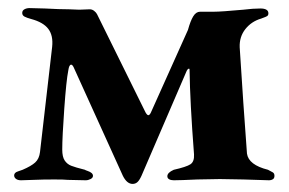

<svg xmlns="http://www.w3.org/2000/svg" viewBox="-20 -445 714 475"><path d="M284 -10 162 -279Q159 -285 156 -285Q151 -285 149 -271Q144 -246 139 -176Q134 -106 134 -75Q134 -57 140 -48Q146 -39 156 -35Q166 -31 190 -25Q191 -24 197 -22Q203 -20 206.5 -17Q210 -14 210 -10Q210 -5 204 -2Q198 1 192 1L148 0Q139 -1 114 -1Q86 -1 62.5 0Q39 1 32 1Q24 1 19.5 -2.5Q15 -6 15 -11Q15 -18 24.5 -21Q34 -24 36 -25Q57 -34 67 -43Q77 -52 79 -69L109 -329Q112 -357 99.5 -373.5Q87 -390 57 -398Q46 -401 40.5 -404Q35 -407 35 -413Q35 -419 40.5 -422Q46 -425 53 -425L91 -424Q127 -422 151 -422L176 -421L202 -422Q208 -422 213 -418Q218 -414 220 -410L340 -167Q344 -160 347 -160Q350 -160 353 -166L445 -371Q451 -393 458 -404.5Q465 -416 475 -416H509Q527 -416 582 -421Q606 -424 624 -424Q644 -424 644 -412Q644 -407 640.5 -405Q637 -403 632.5 -401.5Q628 -400 626 -399Q602 -392 587 -373Q572 -354 573 -328Q582 -185 591 -65Q595 -37 643 -25Q651 -21 655 -18.5Q659 -16 659 -10Q659 -4 655 -1.5Q651 1 646 1L582 -1L524 -2L468 -1Q426 1 410 1Q403 1 398.5 -1.5Q394 -4 394 -9Q394 -18 410 -25Q441 -32 451 -38.5Q461 -45 460 -63Q450 -193 449 -272Q449 -276 446.5 -275Q444 -274 442 -270L330 -10Q325 1 320 5.5Q315 10 308 10Q294 10 284 -10Z"/></svg>

Font: EB Garamond
Style: Bold
Weight: 700
Designer: Georg Duffner and Octavio Pardo
Foundry: Georg Duffner
Version: Version 1.000; ttfautohint (v1.6)